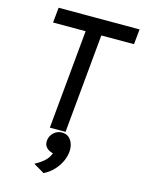

<svg xmlns="http://www.w3.org/2000/svg" viewBox="-130 -716 781 1039"><g transform="rotate(15 260.0 -196.0)"><path d="M188 0 240 -554H57.5L66 -639H519.5L511 -554H328L276 0ZM219 246.5 157.5 210.5Q186.5 195.5 208.8 175.8Q231 156 240 129.5Q217.5 125.5 203 110.2Q188.5 95 191 70Q194 44.5 213.2 26.5Q232.5 8.5 259.5 8.5Q282.5 8.5 297.5 21.2Q312.5 34 319.5 54.8Q326.5 75.5 324 100.5Q321.5 127 308.5 154.8Q295.5 182.5 273 206.5Q250.5 230.5 219 246.5Z"/></g></svg>

Font: Karla Medium
Style: Italic
Weight: 500
Italic angle: -8°
Designer: Jonathan Pinhorn
Version: Version 2.001